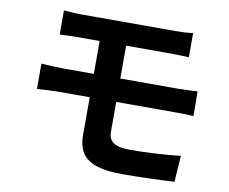

<svg xmlns="http://www.w3.org/2000/svg" viewBox="-82 -839 1165 978"><g transform="rotate(10 500.0 -350.0)"><path d="M172 -735V-610C201 -612 233 -613 269 -613H378V-443H215C184 -443 134 -446 106 -448V-317C136 -319 186 -322 215 -322H378V-129C378 -28 423 35 606 35C700 35 813 31 878 27L887 -108C807 -100 719 -94 629 -94C549 -94 515 -114 515 -169V-322H820C842 -322 887 -322 915 -319L914 -447C888 -445 838 -443 817 -443H515V-613H750C786 -613 814 -611 840 -610V-735C817 -732 784 -730 750 -730H269C233 -730 201 -733 172 -735Z"/></g></svg>

Font: Source Han Sans JP
Style: Bold
Weight: 700
Designer: Ryoko NISHIZUKA 西塚涼子 (kana, bopomofo & ideographs); Paul D. Hunt (Latin, Greek & Cyrillic); Sandoll Communications 산돌커뮤니
Foundry: Adobe
Version: Version 2.002;hotconv 1.0.116;makeotfexe 2.5.65601